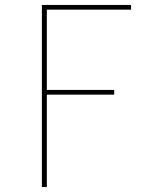

<svg xmlns="http://www.w3.org/2000/svg" viewBox="-20 -755 640 775"><path d="M149 0V-735H509V-716H169V-392H441V-373H169V0Z"/></svg>

Font: Iosevka Aile Thin
Style: Regular
Weight: 100
Designer: Belleve Invis
Foundry: Belleve Invis
Version: Version 31.1.0; ttfautohint (v1.8.4)